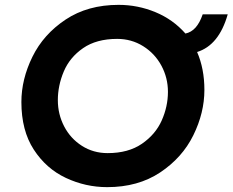

<svg xmlns="http://www.w3.org/2000/svg" viewBox="-20 -763 957 790"><path d="M791 -549Q821 -480 821 -393Q821 -299 775.5 -206.5Q730 -114 639 -53.5Q548 7 421 7Q332 7 251 -31Q170 -69 119 -147.5Q68 -226 68 -343Q68 -437 113.5 -529.5Q159 -622 250 -682.5Q341 -743 468 -743Q547 -743 619.5 -713Q692 -683 743 -625Q767 -630 784.5 -649.5Q802 -669 814 -704H917Q881 -577 791 -549ZM671 -385Q671 -443 644 -493Q617 -543 569 -573Q521 -603 462 -603Q377 -603 322 -565Q267 -527 242.5 -469Q218 -411 218 -351Q218 -293 244 -243Q270 -193 317 -163Q364 -133 423 -133Q508 -133 564 -171.5Q620 -210 645.5 -267.5Q671 -325 671 -385Z"/></svg>

Font: Josefin Sans
Style: Bold Italic
Weight: 700
Italic angle: -7°
Designer: Santiago Orozco
Foundry: Typemade
Version: Version 2.000